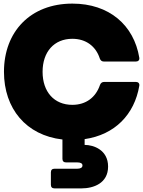

<svg xmlns="http://www.w3.org/2000/svg" viewBox="-20 -768 793 1064"><path d="M449 35V3C616 -21 725 -133 752 -293C754 -306 746 -314 733 -314H557C546 -314 538 -308 534 -297C511 -229 457 -187 381 -187C280 -187 216 -259 216 -370C216 -481 280 -553 381 -553C456 -553 511 -512 533 -444C537 -433 544 -427 556 -427H733C746 -427 754 -435 752 -448C722 -629 585 -748 381 -748C148 -748 2 -592 2 -370C2 -166 125 -18 326 5V112C326 125 333 132 346 132H408C426 132 437 137 437 149C437 161 426 167 408 167H282C269 167 262 174 262 187V256C262 269 269 276 282 276H431C498 276 579 248 579 155C579 63 499 35 449 35Z"/></svg>

Font: Malmofest Black-Rounded
Style: Regular
Weight: 800
Designer: Jonny Pinhorn (Poppins), Kolossal
Version: Version 1.004;Glyphs 3.1.2 (3151)